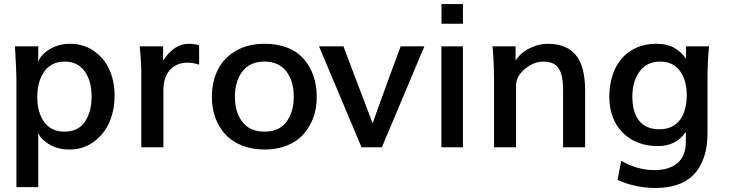

<svg xmlns="http://www.w3.org/2000/svg" viewBox="-20 -731 3625 953"><path d="M300.8 -77.6Q367.2 -77.6 400.9 -126Q434.6 -174.8 434.6 -252Q434.6 -329.6 400.4 -377Q365.7 -425.3 301.3 -425.3Q235.4 -425.3 200.2 -376.5Q165 -327.1 165 -249.5Q165 -173.3 199.2 -125.5Q233.9 -77.6 300.8 -77.6ZM61.5 197.8V-343.3Q61.5 -371.1 54.2 -501H169.9V-423.3Q179.7 -456.5 223.6 -484.9Q268.6 -513.7 327.6 -513.7Q394.5 -513.7 445.3 -478.5Q496.6 -443.4 522.7 -385.7Q548.8 -328.1 548.8 -256.3Q548.8 -184.1 522.5 -123.5Q496.1 -63.5 443.8 -25.9Q392.1 11.2 323.7 11.2Q266.1 11.2 221.7 -16.1Q177.7 -44.4 169.9 -72.8V197.8Z M681.2 0V-376Q681.2 -386.2 680.7 -399.2Q680.2 -412.1 679.2 -427.7Q678.2 -443.4 677.2 -456.3Q676.3 -469.2 675.3 -480L673.3 -501H789.6V-430.2Q843.8 -513.7 917.5 -513.7Q941.9 -513.7 968.3 -506.3V-410.2Q939 -419.9 909.7 -419.9Q856.9 -419.9 823.7 -383.8Q791 -348.1 791 -281.7V0Z M1293.5 11.2Q1230 11.2 1179.7 -9.3Q1129.4 -29.8 1097.2 -65.4Q1064.9 -101.1 1048.3 -147.9Q1031.7 -194.8 1031.7 -250.5Q1031.7 -325.7 1061 -384.3Q1090.3 -443.4 1150.4 -478.5Q1210.9 -513.7 1293.9 -513.7Q1357.9 -513.7 1407.5 -493.9Q1457 -474.1 1488.3 -437.5Q1519.5 -401.9 1535.9 -354.5Q1552.2 -307.1 1552.2 -249.5Q1552.2 -194.8 1535.6 -148.4Q1519 -102.1 1486.8 -65.4Q1455.6 -29.8 1405.8 -9.3Q1356 11.2 1293.5 11.2ZM1293 -77.6Q1365.2 -77.6 1401.4 -126Q1438 -174.3 1438 -251Q1438 -329.1 1400.9 -377Q1363.3 -425.3 1292.5 -425.3Q1220.7 -425.3 1183.6 -377Q1146 -328.1 1146 -251Q1146 -173.8 1183.1 -126Q1220.2 -77.6 1293 -77.6Z M1774.4 0 1563.5 -501H1684.6L1829.6 -118.7Q1839.4 -147.5 1850.3 -177.2Q1861.3 -207 1872.6 -239.3L1924.3 -380.9L1968.8 -501H2086.4L1875.5 0Z M2171.4 -613.3V-710.9H2277.8V-613.3ZM2170.9 0V-501H2277.8V0Z M2432.1 0V-330.6Q2432.1 -353.5 2431.6 -375.2Q2431.2 -397 2430.2 -418.5Q2429.2 -439.9 2428.2 -455.6Q2427.2 -471.2 2426.3 -481L2424.3 -501H2539.1V-430.2Q2564.5 -470.2 2609.4 -491.7Q2653.8 -513.7 2698.7 -513.7Q2791.5 -513.7 2837.9 -458Q2884.3 -402.3 2884.3 -280.8V0H2774.9V-284.2Q2774.9 -358.4 2752.9 -391.6Q2731.4 -425.3 2676.8 -425.3Q2629.4 -425.3 2585.4 -388.7Q2541.5 -352.5 2541.5 -305.7V0Z M3252.4 -89.4Q3290 -89.4 3315.9 -103Q3341.8 -116.7 3357.9 -139.9Q3374 -163.1 3381.3 -193.6Q3388.7 -224.1 3388.7 -257.8Q3388.7 -333.5 3354.5 -379.4Q3320.3 -425.3 3256.8 -425.3Q3190.4 -425.3 3154.8 -376.5Q3118.7 -327.6 3118.7 -252.4Q3118.7 -174.3 3152.3 -131.8Q3186 -89.4 3252.4 -89.4ZM3234.9 202.1Q3134.3 202.1 3045.4 162.1L3063.5 67.4Q3143.1 113.3 3229 113.3Q3302.7 113.3 3343.5 77.6Q3384.3 42 3384.3 -28.8V-76.2Q3336.4 -5.9 3245.1 -5.9Q3137.7 -5.9 3071.3 -72.3Q3004.4 -139.2 3004.4 -251.5Q3004.4 -305.7 3019 -353.5Q3033.7 -401.4 3063 -437Q3092.3 -472.7 3136.5 -493.2Q3180.7 -513.7 3239.7 -513.7Q3291.5 -513.7 3327.6 -492.9Q3363.8 -472.2 3384.8 -439.5V-501H3499.5Q3495.6 -462.9 3493.7 -424.1Q3491.7 -385.3 3491.7 -345.7V-71.8Q3491.7 -28.8 3484.9 8.5Q3478 45.9 3460 82.5Q3442.4 119.1 3414.1 144.5Q3385.7 170.9 3340.3 186.5Q3294.9 202.1 3234.9 202.1Z"/></svg>

Font: Ride Light
Style: Bold
Weight: 600
Version: Version 3.000